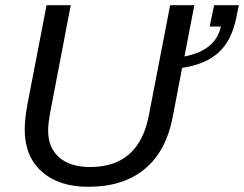

<svg xmlns="http://www.w3.org/2000/svg" viewBox="-20 -708 938 738"><path d="M319 10Q206 10 140.5 -48.5Q75 -107 75 -210Q75 -252 86 -310L159 -688H252L173 -276Q165 -231 165 -207Q165 -140 207.5 -103Q250 -66 327 -66Q514 -66 552 -264L634 -688H727L689 -491Q809 -514 829 -606H786L803 -688H898L888 -639Q870 -552 820.5 -506.5Q771 -461 680 -447L644 -259Q619 -127 536.5 -58.5Q454 10 319 10Z"/></svg>

Font: Libra Sans
Style: Italic
Weight: 400
Italic angle: -12°
Foundry: Context Ltd
Version: Version 1.002